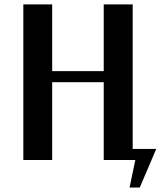

<svg xmlns="http://www.w3.org/2000/svg" viewBox="-20 -720 750 864"><path d="M577.1 -49.8H683.1L608.9 124H563L588.9 0H446.8V-350.1H214.8V0H85V-700.2H214.8V-399.9H446.8V-700.2H577.1Z"/></svg>

Font: Pfennig
Style: Bold
Weight: 700
Version: Version 20120410 ; ttfautohint (v0.8)